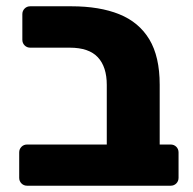

<svg xmlns="http://www.w3.org/2000/svg" viewBox="-20 -591 614 611"><path d="M66.3 0Q55.6 0 48.4 -7.2Q41.1 -14.5 41.1 -25.1V-106Q41.1 -116.6 48.4 -123.9Q55.6 -131.1 66.3 -131.1H319.8V-320.8Q319.8 -378.3 291.3 -408.8Q262.9 -439.3 201.9 -439.3H76.3Q65.6 -439.3 58.4 -446.5Q51.1 -453.8 51.1 -464.4V-545.9Q51.1 -556.5 58.4 -563.8Q65.6 -571 76.3 -571H206.9Q296.9 -571 359.5 -545.7Q422.1 -520.5 455.2 -465.7Q488.2 -410.9 488.2 -321.4V-131.1H523.1Q533.7 -131.1 541 -123.9Q548.2 -116.6 548.2 -106V-25.1Q548.2 -14.5 541 -7.2Q533.7 0 523.1 0Z"/></svg>

Font: Rubik Light
Style: Regular
Weight: 300
Designer: Hubert and Fischer
Foundry: Hubert and Fischer
Version: Version 2.300;gftools[0.9.30]